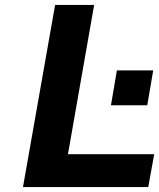

<svg xmlns="http://www.w3.org/2000/svg" viewBox="-20 -757 644 777"><path d="M73 0 203 -737H361L255 -133H604L580 0ZM429 -331 453 -472H600L576 -331Z"/></svg>

Font: Tomorrow SemiBold
Style: Italic
Weight: 600
Italic angle: -10°
Designer: Tony de Marco, Monica Rizzolli
Foundry: Just in Type
Version: Version 2.002